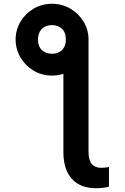

<svg xmlns="http://www.w3.org/2000/svg" viewBox="-20 -780 655 1009"><path d="M313.2 -507.5 445.3 -571.7V18.8Q445.3 62.9 462.7 82.4Q480.1 101.9 512.8 101.9Q521.7 101.9 531.6 100.9Q541.5 99.8 552.6 97.7V201Q538 205.3 519.9 207.2Q501.8 209.2 484.4 209.2Q402.3 209.2 357.8 160.2Q313.2 111.2 313.2 18.8ZM62.1 -571.7Q62.1 -623.6 87.9 -666.4Q113.6 -709.2 157 -734.7Q200.3 -760.3 253.6 -760.3Q305.8 -760.3 349.4 -734.7Q393.1 -709.2 419.2 -666.4Q445.3 -623.6 445.3 -571.7Q445 -520.2 419 -477.3Q393.1 -434.3 349.4 -408.6Q305.8 -382.8 253.6 -382.8Q200.6 -382.8 157.3 -408.4Q114 -433.9 88.2 -476.9Q62.5 -519.9 62.1 -571.7ZM253.9 -497.5Q273.8 -497.5 290.3 -505.9Q306.8 -514.2 316.6 -531.1Q326.3 -547.9 326 -573.2Q326 -610.4 304.7 -629.3Q283.4 -648.1 253.9 -648.1Q232.6 -648.1 215.9 -639.6Q199.2 -631 189.6 -614.3Q180 -597.7 179.7 -573.2Q179.7 -535.2 200.8 -516.3Q221.9 -497.5 253.9 -497.5Z"/></svg>

Font: InterMG SemiBold
Style: Regular
Weight: 600
Designer: Rasmus Andersson
Foundry: rsms
Version: Version 3.019;December 26, 2023;FontCreator 15.0.0.2955 64-b